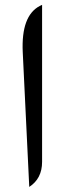

<svg xmlns="http://www.w3.org/2000/svg" viewBox="-20 -754 259 775"><path d="M140.6 -730 149.9 -734.4V-100.6Q149.9 -33.2 98.1 0.5L71.8 -543.5Q64.9 -690.4 140.6 -730Z"/></svg>

Font: Gandom FD
Style: FD
Weight: 400
Foundry: DejaVu fonts team - Redesigned by Saber Rastikerdar - Based on Samim Font
Version: Version 0.6